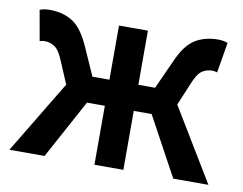

<svg xmlns="http://www.w3.org/2000/svg" viewBox="-61 -585 845 667"><g transform="rotate(10 361.0 -251.5)"><path d="M10 0 165 -257 132 -335Q117 -372 100.5 -382.5Q84 -393 66 -393Q57 -393 48 -390L29 -497Q44 -503 64 -503Q111 -503 145 -481.5Q179 -460 206 -399L250 -300H310V-491H412V-300H471L516 -399Q542 -460 576.5 -481.5Q611 -503 658 -503Q677 -503 692 -497L674 -390Q665 -393 656 -393Q637 -393 621 -382.5Q605 -372 590 -335L557 -256L712 0H588L475 -208H412V0H310V-208H247L134 0Z"/></g></svg>

Font: Processing Sans Pro Semibold
Style: Regular
Weight: 600
Designer: Paul D. Hunt
Foundry: Adobe Systems Incorporated
Version: Version 2.020;PS 2.000;hotconv 1.0.86;makeotf.lib2.5.63406